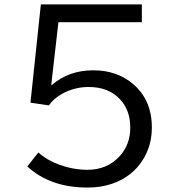

<svg xmlns="http://www.w3.org/2000/svg" viewBox="-20 -805 800 865"><path d="M164.1 -785.2H619.1V-705.1H243.2L210.9 -422.9H214.8Q290.5 -488.3 400.4 -488.3Q505.4 -488.3 578.1 -427.7Q664.1 -356 664.1 -230Q664.1 -148.9 623.5 -85Q575.7 -8.3 484.9 22.9Q434.6 40 374 40Q206.5 40 103 -55.2L152.8 -118.2Q193.4 -82 248.5 -62.5Q311.5 -40 374 -40Q460.9 -40 516.6 -98.6Q566.9 -151.9 566.9 -230Q566.9 -308.6 520.5 -357.9Q469.2 -413.1 379.4 -413.1Q314.9 -413.1 258.8 -381.8Q221.2 -360.8 200.2 -330.1L117.2 -342.3Z"/></svg>

Font: BIZ UDPGothic
Style: Regular
Weight: 400
Designer: TypeBank Co., Ltd.
Foundry: Morisawa Inc.
Version: Version 1.051